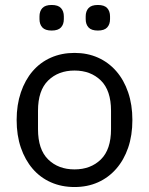

<svg xmlns="http://www.w3.org/2000/svg" viewBox="-20 -741 600 773"><path d="M280 12Q228 12 185 -7Q142 -26 111.5 -61.5Q81 -97 64 -146.5Q47 -196 47 -258Q47 -319 64 -369Q81 -419 111.5 -454.5Q142 -490 185 -509Q228 -528 280 -528Q332 -528 374.5 -509Q417 -490 448 -454.5Q479 -419 496 -369Q513 -319 513 -258Q513 -196 496 -146.5Q479 -97 448 -61.5Q417 -26 374.5 -7Q332 12 280 12ZM280 -59Q345 -59 386 -99Q427 -139 427 -221V-295Q427 -377 386 -417Q345 -457 280 -457Q215 -457 174 -417Q133 -377 133 -295V-221Q133 -139 174 -99Q215 -59 280 -59ZM188 -618Q162 -618 150.5 -630.5Q139 -643 139 -664V-675Q139 -696 150.5 -708.5Q162 -721 188 -721Q214 -721 225.5 -708.5Q237 -696 237 -675V-664Q237 -643 225.5 -630.5Q214 -618 188 -618ZM374 -618Q348 -618 336.5 -630.5Q325 -643 325 -664V-675Q325 -696 336.5 -708.5Q348 -721 374 -721Q400 -721 411.5 -708.5Q423 -696 423 -675V-664Q423 -643 411.5 -630.5Q400 -618 374 -618Z"/></svg>

Font: IBM Plex Sans Arabic
Style: Regular
Weight: 400
Designer: Mike Abbink, Paul van der Laan, Pieter van Rosmalen, Wael Morcos, Khajak Apelian
Foundry: Bold Monday
Version: Version 1.005